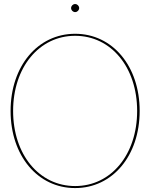

<svg xmlns="http://www.w3.org/2000/svg" viewBox="-20 -930 745 952"><path d="M332.5 -890C332.5 -879 342 -870 352.5 -870C363.5 -870 372.5 -879.5 372.5 -890C372.5 -901 363 -910 352.5 -910C341.5 -910 332.5 -900.5 332.5 -890ZM352.5 2.5C538 2.5 672.5 -158 672.5 -380C672.5 -602 538 -762.5 352.5 -762.5C167 -762.5 32.5 -602 32.5 -380C32.5 -158 167 2.5 352.5 2.5ZM352.5 -7.5C174 -7.5 45 -164 45 -380C45 -596 174 -752.5 352.5 -752.5C531 -752.5 660 -596 660 -380C660 -164 531 -7.5 352.5 -7.5Z"/></svg>

Font: Znikomit
Style: Regular
Weight: 100
Designer: gluk
Foundry: gluk
Version: Version 0.55